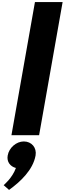

<svg xmlns="http://www.w3.org/2000/svg" viewBox="-20 -1300 622 1846"><path d="M90 0H356L582 -1280H316ZM209 60C137 60 67 120 54 195C43 255 78 301 133 315C98 413 15 480 15 480L67 526C175 448 297 335 322 195C335 120 284 60 209 60Z"/></svg>

Font: Hussar Dziwak
Style: Kur
Weight: 400
Version: Version 1.022